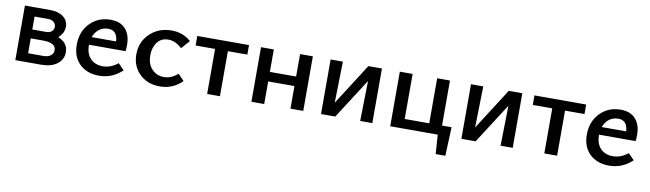

<svg xmlns="http://www.w3.org/2000/svg" viewBox="-36 -863 4899 1448"><g transform="rotate(10 2413.5 -139.0)"><path d="M357 -227Q433 -196 433 -125Q433 -69 388 -34.5Q343 0 267 0H68V-418H264Q324 -418 362 -389.5Q400 -361 400 -315Q400 -265 357 -227ZM253 -349H154V-250H262Q287 -250 302.5 -264Q318 -278 318 -300Q318 -320 302 -334.5Q286 -349 253 -349ZM270 -68Q307 -68 327 -84Q347 -100 347 -125Q347 -182 247 -182H154V-68Z M840 -113 886 -66Q810 6 709 6Q617 6 560.5 -48Q504 -102 504 -195Q504 -296 566.5 -360.5Q629 -425 724 -425Q799 -425 838.5 -380.5Q878 -336 878 -261Q878 -229 875 -211H595V-207Q595 -143 630 -106Q665 -69 725 -69Q786 -69 840 -113ZM718 -355Q678 -355 648.5 -332.5Q619 -310 605 -271H792Q787 -355 718 -355Z M1174 6Q1080 6 1019.5 -52.5Q959 -111 959 -202Q959 -298 1025.5 -361.5Q1092 -425 1192 -425Q1279 -425 1340 -370L1283 -306Q1233 -353 1179 -353Q1124 -353 1094 -313Q1064 -273 1064 -213Q1064 -147 1100.5 -108Q1137 -69 1192 -69Q1249 -69 1299 -113L1345 -65Q1275 6 1174 6Z M1784 -418V-345H1635V0H1537V-345H1388V-418Z M2175 -418H2273V0H2175V-173H1974V0H1876V-418H1974V-246H2175Z M2802 -418V0H2709L2715 -307L2518 0H2409V-418H2503L2496 -102L2698 -418Z M3323 -73H3396L3387 147H3313L3303 0H2939V-418H3037V-73H3225V-418H3323Z M3877 -418V0H3784L3790 -307L3593 0H3484V-418H3578L3571 -102L3773 -418Z M4366 -418V-345H4217V0H4119V-345H3970V-418Z M4746 -113 4792 -66Q4716 6 4615 6Q4523 6 4466.5 -48Q4410 -102 4410 -195Q4410 -296 4472.5 -360.5Q4535 -425 4630 -425Q4705 -425 4744.5 -380.5Q4784 -336 4784 -261Q4784 -229 4781 -211H4501V-207Q4501 -143 4536 -106Q4571 -69 4631 -69Q4692 -69 4746 -113ZM4624 -355Q4584 -355 4554.5 -332.5Q4525 -310 4511 -271H4698Q4693 -355 4624 -355Z"/></g></svg>

Font: EauTest Semibold
Style: Regular
Weight: 600
Designer: Christian Thalmann (Catharsis Fonts)
Version: Version 0.001;PS 000.001;hotconv 1.0.88;makeotf.lib2.5.64775